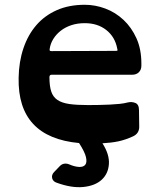

<svg xmlns="http://www.w3.org/2000/svg" viewBox="-20 -580 670 804"><path d="M311 19Q53 -5 58 -254Q59 -321 78 -377.5Q97 -434 132 -474.5Q167 -515 218 -537.5Q269 -560 335 -560Q379 -560 421.5 -544Q464 -528 497.5 -496.5Q531 -465 551.5 -419.5Q572 -374 572 -314V-305Q572 -288 561.5 -277.5Q551 -267 533 -267H196Q187 -267 187 -257Q187 -220 194.5 -197Q202 -174 220.5 -161.5Q239 -149 270 -144.5Q301 -140 349 -140Q371 -140 394.5 -140.5Q418 -141 440 -142Q462 -143 481 -145Q500 -147 515 -151Q531 -155 546.5 -149Q562 -143 562 -119L563 -49Q563 -21 537 -9Q504 6 475 12Q446 18 409 20Q439 67 436 107.5Q433 148 405.5 173Q378 198 329 203Q280 208 217 185Q202 180 198.5 166.5Q195 153 206 141L231 115Q239 107 249 105.5Q259 104 269 108Q292 118 310.5 119Q329 120 337 110Q345 100 340 78Q335 56 311 19ZM335 -483Q304 -483 278.5 -474.5Q253 -466 234 -451Q215 -436 203 -416.5Q191 -397 188 -375Q187 -369 189 -367.5Q191 -366 196 -366L465 -367Q470 -367 471.5 -368Q473 -369 471 -376Q462 -425 425.5 -454Q389 -483 335 -483Z"/></svg>

Font: OpenDyslexic3
Style: Bold
Weight: 700
Designer: Abelardo Gonzalez
Version: Version 1.000;PS 001.001;hotconv 1.0.56